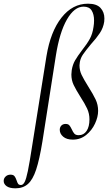

<svg xmlns="http://www.w3.org/2000/svg" viewBox="-134 -746 602 1041"><path d="M-114 235Q-114 221 -103.5 211Q-93 201 -77 201Q-62 201 -55.5 209Q-49 217 -44 232Q-40 245 -35.5 251Q-31 257 -20 257Q-9 257 -0.5 241Q8 225 17 181.5Q26 138 40 47L118 -442Q140 -575 199.5 -650.5Q259 -726 343 -726Q390 -726 411 -703Q432 -680 432 -646Q432 -634 431 -628Q426 -595 407.5 -567Q389 -539 358 -505Q330 -471 316.5 -451.5Q303 -432 299 -410Q297 -398 297 -392Q297 -364 308.5 -340Q320 -316 345 -276Q371 -235 384.5 -206.5Q398 -178 398 -145Q398 -112 381 -75.5Q364 -39 333 -14Q302 11 261 11Q227 11 208.5 -5Q190 -21 190 -42Q190 -56 198.5 -65Q207 -74 222 -74Q235 -74 241.5 -67Q248 -60 255 -45Q262 -29 269.5 -21Q277 -13 293 -13Q320 -13 335.5 -36Q351 -59 351 -99Q351 -130 338.5 -157Q326 -184 302 -221Q278 -259 265.5 -285Q253 -311 253 -342Q253 -350 255 -366Q260 -396 273 -418.5Q286 -441 311 -474Q338 -508 353 -535.5Q368 -563 373 -600Q376 -617 376 -635Q376 -668 363 -689Q350 -710 319 -710Q269 -710 229 -640.5Q189 -571 169 -445L96 21Q80 119 62 173.5Q44 228 17.5 251.5Q-9 275 -50 275Q-82 275 -98 263.5Q-114 252 -114 235Z"/></svg>

Font: Cormorant Infant
Style: Italic
Weight: 400
Italic angle: -10°
Designer: Christian Thalmann (Catharsis Fonts)
Foundry: Catharsis Fonts
Version: Version 4.000